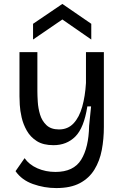

<svg xmlns="http://www.w3.org/2000/svg" viewBox="-20 -782 627 976"><path d="M266 174Q205 174 147.5 153.5Q90 133 59 88L105 22Q128 55 170 73.5Q212 92 262 92Q354 92 392.5 30Q431 -32 433 -142L443 -241H424Q407 -132 363 -88Q319 -44 252 -44Q200 -44 167.5 -64.5Q135 -85 116.5 -117.5Q98 -150 90 -185Q82 -220 80.5 -249.5Q79 -279 79 -293V-517H170V-319Q170 -297 172 -264.5Q174 -232 183.5 -200Q193 -168 216 -146Q239 -124 280 -124Q325 -124 354 -155Q383 -186 398 -239.5Q413 -293 417 -360V-517H508V-137Q508 -76 497.5 -20Q487 36 460 80Q433 124 386 149Q339 174 266 174ZM148 -581V-661L297 -762L444 -661V-581L297 -683Z"/></svg>

Font: Bricolage Grotesque 10pt
Style: Regular
Weight: 400
Designer: Mathieu Triay
Foundry: Atelier Triay
Version: Version 1.000; ttfautohint (v1.8.4.7-5d5b);gftools[0.9.32]